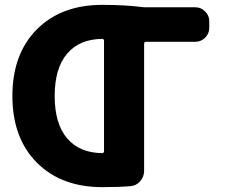

<svg xmlns="http://www.w3.org/2000/svg" viewBox="-20 -760 927 790"><path d="M400 -600Q307 -599 256 -539Q205 -479 205 -365Q205 -251 256 -191Q307 -131 400 -130Q408 -130 408 -139V-591Q408 -600 400 -600ZM401 10Q232 10 131.5 -91Q31 -192 31 -365Q31 -538 131.5 -639Q232 -740 401 -740Q497 -740 573 -730H784Q807 -730 824 -713Q841 -696 841 -673V-645Q841 -622 824 -605Q807 -588 784 -588H581Q573 -588 573 -580V-57Q573 -33 557 -14.5Q541 4 517 6Q468 10 401 10Z"/></svg>

Font: Rounded Mplus 1c ExtraBold
Style: Regular
Weight: 800
Version: Version 1.059.20150529